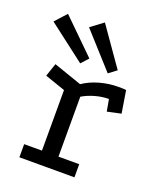

<svg xmlns="http://www.w3.org/2000/svg" viewBox="-152 -772 700 852"><g transform="rotate(20 198.5 -346.0)"><path d="M185 -397Q219 -420 262 -432Q305 -444 348 -444Q384 -444 386 -442L403 -337L338 -323L328 -379Q297 -379 264.5 -370Q232 -361 205 -345V-62H303V0H43V-62H127V-348L31 -381L52 -443ZM195 -692 321 -512 284 -484 136 -648ZM28 -672 185 -518 154 -484 -21 -618Z"/></g></svg>

Font: Podkova VF Beta
Style: Regular
Weight: 400
Designer: Ilya Yudin
Foundry: Cyreal (www.cyreal.org)
Version: Version 2.100